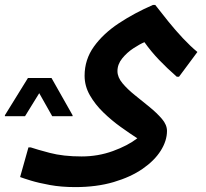

<svg xmlns="http://www.w3.org/2000/svg" viewBox="-112 -499 841 783"><path d="M195 264Q138 264 91.5 255.5Q45 247 14 237.5Q-17 228 -30 223L4 102H13Q36 110 91 124.5Q146 139 221 139Q288 139 348.5 117Q409 95 448 65Q417 45 380 18.5Q343 -8 309.5 -40.5Q276 -73 254.5 -110.5Q233 -148 233 -190Q233 -256 271 -309Q309 -362 372.5 -404Q436 -446 512 -479H521Q545 -448 574 -412Q603 -376 634 -343Q665 -310 693 -287L618 -186H609Q569 -221 536.5 -255Q504 -289 477 -327Q458 -319 432 -302Q406 -285 386.5 -261Q367 -237 367 -209Q367 -184 387.5 -159.5Q408 -135 438 -111Q468 -87 498 -62.5Q528 -38 548.5 -14Q569 10 569 35Q569 75 543.5 115.5Q518 156 469.5 189.5Q421 223 351.5 243.5Q282 264 195 264ZM101 -25 48 -119 -10 -25H-92V-29L2 -181H98L184 -29V-25Z"/></svg>

Font: Kufam SemiBold
Style: Regular
Weight: 600
Designer: Wael Morcos, Artur Schmal
Foundry: Original Type
Version: Version 1.300; ttfautohint (v1.8.3)